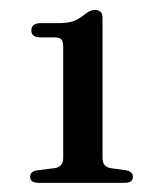

<svg xmlns="http://www.w3.org/2000/svg" viewBox="-20 -736 336 398"><path d="M63.5 -658.5Q45 -658.5 45 -673Q45 -688 64.5 -688H100Q121 -688 133 -692.5Q145 -697 156 -706.5Q168 -715.5 176 -715.5Q192.5 -715.5 192.5 -699.5V-408.5Q192.5 -390.5 209 -387.5L241.5 -383Q255.5 -380 255.5 -369.5Q255.5 -357 238 -357H60Q42.5 -357 42.5 -369.5Q42.5 -381 57.5 -383L93.5 -387.5Q111 -390 111 -408.5V-638.5Q111 -650.5 107 -654.5Q103 -658.5 93.5 -658.5Z"/></svg>

Font: Fraunces 9pt
Style: Regular
Weight: 400
Version: Version 1.000;[b76b70a41]